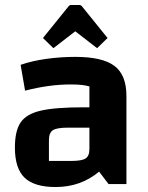

<svg xmlns="http://www.w3.org/2000/svg" viewBox="-20 -741 595 773"><path d="M489 -355V0H417L379 -50Q305 12 204 12Q118 12 79 -25.5Q40 -63 40 -147Q40 -214 63 -248Q86 -282 144 -295.5Q202 -309 318 -309H340V-393Q315 -401 264 -401Q178 -401 81 -376L63 -480Q109 -496 166.5 -504Q224 -512 283 -512Q393 -512 441 -475.5Q489 -439 489 -355ZM340 -141V-227H252Q208 -227 192.5 -216.5Q177 -206 177 -177V-93H266Q309 -93 324.5 -103Q340 -113 340 -141ZM153 -588 254 -713Q259 -721 267 -721H299Q307 -721 312 -713L413 -588L371 -547L283 -615L195 -547Z"/></svg>

Font: Changa SemiBold
Style: Regular
Weight: 600
Designer: Eduardo Rodriguez Tunni
Foundry: Eduardo Rodriguez Tunni
Version: Version 2.002; ttfautohint (v1.5) -l 8 -r 50 -G 150 -x 14 -H